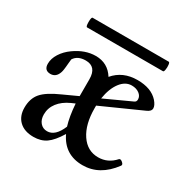

<svg xmlns="http://www.w3.org/2000/svg" viewBox="-133 -687 819 826"><g transform="rotate(30 276.5 -274.5)"><path d="M99.1 -512.2Q92.8 -512.2 92.8 -536.1Q92.8 -560.1 99.1 -560.1H477.1Q481.4 -560.1 482.9 -548.1Q484.4 -536.1 482.4 -524.2Q480.5 -512.2 476.1 -512.2ZM133.8 11.2Q88.9 11.2 63.5 -12.9Q38.1 -37.1 38.1 -79.1Q38.1 -124 62 -152.1Q85.9 -180.2 148.9 -208L219.2 -240.2V-261.2V-324.2Q219.2 -386.2 166 -386.2Q126 -386.2 108.9 -358.9Q107.9 -351.6 106.9 -339.6Q106 -327.6 105.2 -320.6Q104.5 -313.5 103.3 -305.2Q102.1 -296.9 100.1 -291Q89.8 -259.8 62 -259.8Q30.8 -259.8 30.8 -293Q30.8 -318.4 46.9 -343.8Q63 -369.1 89.8 -388.2Q140.6 -424.8 193.8 -424.8Q253.4 -424.8 285.2 -374Q328.1 -424.8 400.9 -424.8Q469.7 -424.8 503.9 -386.2Q520 -367.2 520 -353Q520 -337.9 499 -329.1L300.8 -240.2V-227.1Q300.8 -147.5 333 -99.6Q365.2 -51.8 418.9 -51.8Q467.3 -51.8 501 -89.8Q506.8 -95.7 517.8 -86.4Q528.8 -77.1 522.9 -69.8Q462.9 11.2 377.9 11.2Q288.1 11.2 250 -69.8Q222.2 -24.4 196.5 -6.6Q170.9 11.2 133.8 11.2ZM391.1 -392.1Q359.4 -392.1 335.9 -361.1Q312.5 -330.1 304.2 -277.8L433.1 -336.9Q443.8 -340.8 443.8 -353Q443.8 -369.6 428.7 -380.9Q413.6 -392.1 391.1 -392.1ZM125 -95.2Q125 -70.3 138.2 -54.7Q151.4 -39.1 172.9 -39.1Q212.9 -39.1 237.8 -99.1Q224.6 -142.1 220.2 -204.1L201.2 -195.8Q164.6 -179.2 144.8 -153.3Q125 -127.4 125 -95.2Z"/></g></svg>

Font: Junicode SmCond Medium
Style: Regular
Weight: 500
Width: 4
Designer: Peter S. Baker
Version: Version 2.206